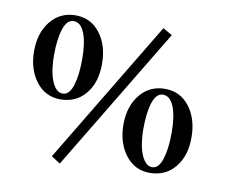

<svg xmlns="http://www.w3.org/2000/svg" viewBox="-80 -795 1097 935"><g transform="rotate(10 468.5 -327.5)"><path d="M272 41.5 228 12.7 654.8 -695.8 700.7 -669.4ZM219.7 -267.1Q145.5 -267.1 99.6 -327.1Q53.7 -387.2 53.7 -477.5Q53.7 -567.9 100.8 -625.5Q147.9 -683.1 223.6 -683.1Q299.8 -683.1 345.2 -623Q390.6 -563 390.6 -471.2Q390.6 -379.9 344 -323.5Q297.4 -267.1 219.7 -267.1ZM226.6 -296.9Q259.3 -296.9 275.4 -347.7Q291.5 -398.4 291.5 -478Q291.5 -559.1 272.9 -606.4Q254.4 -653.8 218.8 -653.8Q185.5 -653.8 169.2 -604Q152.8 -554.2 152.8 -475.1Q152.8 -425.8 160.6 -386.5Q168.5 -347.2 185.5 -322Q202.6 -296.9 226.6 -296.9ZM710.4 9.8Q636.2 9.8 590.3 -50.3Q544.4 -110.4 544.4 -200.7Q544.4 -291 591.6 -348.6Q638.7 -406.2 714.8 -406.2Q790.5 -406.2 836.2 -346.2Q881.8 -286.1 881.8 -194.3Q881.8 -103 835 -46.6Q788.1 9.8 710.4 9.8ZM717.8 -19.5Q750 -19.5 766.4 -70.6Q782.7 -121.6 782.7 -201.2Q782.7 -281.7 763.9 -329.1Q745.1 -376.5 709.5 -376.5Q676.3 -376.5 659.9 -326.7Q643.6 -276.9 643.6 -197.8Q643.6 -148.9 651.6 -109.4Q659.7 -69.8 676.8 -44.7Q693.8 -19.5 717.8 -19.5Z"/></g></svg>

Font: Elstob 18pt Medium
Style: Regular
Weight: 500
Designer: Peter S. Baker
Version: Version 1.015